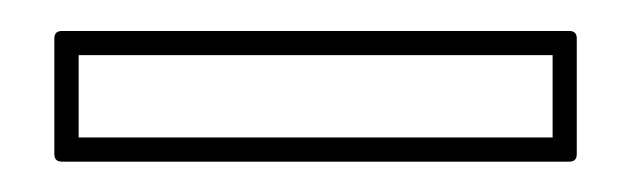

<svg xmlns="http://www.w3.org/2000/svg" viewBox="-20 -393 408 124"><path d="M15.1 -368.2Q15.1 -373 20 -373H347.7Q352.5 -373 352.5 -368.2V-293.5Q352.5 -288.6 347.7 -288.6H20Q15.1 -288.6 15.1 -293.5ZM30.8 -304.2H336.9V-357.4H30.8Z"/></svg>

Font: Fibel Sued Kontur LRS
Style: Regular
Weight: 400
Designer: Peter Wiegel
Foundry: Peter Wiegel
Version: Version 000.000